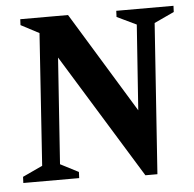

<svg xmlns="http://www.w3.org/2000/svg" viewBox="-48 -660 725 719"><g transform="rotate(-5 315.0 -300.5)"><path d="M12 0 13 -23.1 87.9 -58 121.3 -554 53 -589.9 54 -612H233.6L464.5 -233.7L487 -554L413.9 -589L414.9 -612H630L629 -588.9L554.1 -554L515.1 11H469.9L182.5 -456.6L155 -58L223 -23L222 0Z"/></g></svg>

Font: Ancizar Serif Light
Style: Italic
Weight: 300
Italic angle: -4°
Designer: Cesar Puertas, Viviana Monsalve, Julian Moncada, Julian Prieto, Jose Castro, Felipe Aragon, Mariel Hernandez, Sara Alarc
Version: Version 8.100